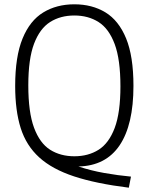

<svg xmlns="http://www.w3.org/2000/svg" viewBox="-20 -769 691 892"><path d="M578.5 103Q426 84 324.2 50.5Q222.5 17 162.2 -37.8Q102 -92.5 76.2 -173.8Q50.5 -255 50.5 -369.5Q50.5 -506.5 84.8 -590Q119 -673.5 181 -711.2Q243 -749 325.5 -749Q408 -749 469.8 -711.5Q531.5 -674 565.8 -590.8Q600 -507.5 600 -370Q600 -189.5 535.8 -94Q471.5 1.5 344.5 4.5Q401.5 23.5 465 34.8Q528.5 46 588.5 51.5ZM325.5 -43Q390 -43 438 -73.2Q486 -103.5 512.8 -174.5Q539.5 -245.5 539.5 -367.5Q539.5 -492.5 512.8 -564.2Q486 -636 438 -666.5Q390 -697 325.5 -697Q261 -697 213 -666.8Q165 -636.5 138.2 -565.8Q111.5 -495 111.5 -372.5Q111.5 -247.5 138.2 -175.5Q165 -103.5 213 -73.2Q261 -43 325.5 -43Z"/></svg>

Font: Encode Sans SemiCondensed SemiCondensed Light
Style: Regular
Weight: 300
Width: 4
Designer: Multiple Designers
Foundry: Impallari Type
Version: Version 3.000; ttfautohint (v1.8.3) -l 8 -r 50 -G 200 -x 14 